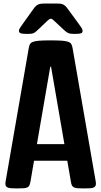

<svg xmlns="http://www.w3.org/2000/svg" viewBox="-20 -1054 567 1074"><path d="M140.6 -783.7Q142.6 -797.4 147.2 -806.2Q151.9 -814.9 164.3 -819.8Q176.8 -824.7 200.2 -826.4Q223.6 -828.1 263.7 -828.1Q303.2 -828.1 326.7 -826.4Q350.1 -824.7 362.5 -819.8Q375 -814.9 379.4 -806.2Q383.8 -797.4 386.2 -783.7L515.6 -38.1Q517.6 -24.9 515.4 -17.3Q513.2 -9.8 505.6 -5.9Q498 -2 484.9 -1Q471.7 0 452.6 0Q429.2 0 415.3 -1Q401.4 -2 393.6 -5.9Q385.7 -9.8 382.1 -17.3Q378.4 -24.9 376.5 -38.1L356.4 -154.8H170.4L150.4 -38.1Q147.9 -24.9 144.5 -17.3Q141.1 -9.8 133.3 -5.9Q125.5 -2 111.6 -1Q97.7 0 74.2 0Q55.2 0 42.2 -1Q29.3 -2 21.5 -5.9Q13.7 -9.8 11.2 -17.3Q8.8 -24.9 11.2 -38.1ZM340.3 -247.6 265.6 -680.7H261.2L186.5 -247.6ZM131.3 -864.3Q104.5 -864.3 95.2 -868.2Q85.9 -872.1 85.9 -881.8Q85.9 -889.6 92.3 -898.7Q98.6 -907.7 110.4 -924.8L167 -1003.9Q174.3 -1014.2 180.9 -1020.3Q187.5 -1026.4 194.6 -1029.3Q201.7 -1032.2 209.7 -1033.2Q217.8 -1034.2 228 -1034.2H303.7Q312 -1034.2 318.8 -1033.2Q325.7 -1032.2 332.3 -1029.3Q338.9 -1026.4 345.5 -1020.3Q352.1 -1014.2 359.4 -1003.9L417.5 -924.8Q429.7 -907.7 435.8 -898.7Q441.9 -889.6 441.9 -881.8Q441.9 -877 440.4 -873.8Q439 -870.6 434.1 -868.4Q429.2 -866.2 420.4 -865.2Q411.6 -864.3 396.5 -864.3Q383.8 -864.3 375.2 -865.5Q366.7 -866.7 359.9 -870.1Q353 -873.5 345.9 -879.4Q338.9 -885.3 329.1 -894.5L284.2 -936.5Q277.8 -942.9 273.2 -946Q268.6 -949.2 264.2 -949.2Q259.8 -949.2 254.9 -945.8Q250 -942.4 243.2 -936L199.7 -894.5Q189.5 -884.8 182.9 -878.9Q176.3 -873 169.4 -869.6Q162.6 -866.2 153.8 -865.2Q145 -864.3 131.3 -864.3Z"/></svg>

Font: Denk One
Style: Regular
Weight: 400
Designer: Irina Smirnova
Foundry: Irina Smirnova
Version: Version 1.002